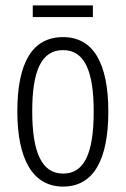

<svg xmlns="http://www.w3.org/2000/svg" viewBox="-20 -730 464 709"><path d="M323 -710H101V-667H323ZM380 -318C380 -494 326 -593 213 -593C98 -593 44 -496 44 -319C44 -142 101 -41 213 -41C326 -41 380 -141 380 -318ZM99 -319C99 -467 132 -545 213 -545C294 -545 326 -464 326 -318C326 -163 291 -89 213 -89C134 -89 99 -168 99 -319Z"/></svg>

Font: Noto Sans Tamil UI ExtraCondensed Light
Style: Regular
Weight: 300
Width: 2
Designer: Jelle Bosma - Monotype Design Team
Foundry: Monotype Imaging Inc.
Version: Version 2.004